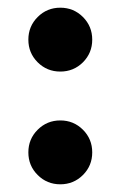

<svg xmlns="http://www.w3.org/2000/svg" viewBox="-20 -479 313 499"><path d="M77.9 -317.1Q53.7 -341.3 53.7 -376Q53.7 -410.6 77.9 -434.8Q102.1 -459 136.7 -459Q171.4 -459 195.6 -434.8Q219.7 -410.6 219.7 -376Q219.7 -341.3 195.6 -317.1Q171.4 -293 136.7 -293Q102.1 -293 77.9 -317.1ZM77.9 -24.2Q53.7 -48.3 53.7 -83Q53.7 -117.7 77.9 -141.8Q102.1 -166 136.7 -166Q171.4 -166 195.6 -141.8Q219.7 -117.7 219.7 -83Q219.7 -48.3 195.6 -24.2Q171.4 0 136.7 0Q102.1 0 77.9 -24.2Z"/></svg>

Font: Samim WOL
Style: Bold-WOL
Weight: 700
Foundry: DejaVu fonts team - Redesigned by Saber Rastikerdar
Version: Version 4.0.5